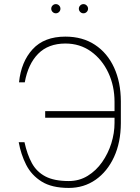

<svg xmlns="http://www.w3.org/2000/svg" viewBox="-20 -918 689 948"><path d="M72.4 -215.9H100.9Q114 -155.5 137.4 -112.6Q160.9 -69.6 204.2 -46.9Q247.5 -24.1 319.6 -24.1Q371.1 -24.1 412.8 -49.7Q454.5 -75.3 484.2 -117.5Q513.8 -159.8 529.7 -210.4Q545.5 -261 545.5 -311.1V-336.6H203.1V-369.3H545.5V-414.8Q545.5 -494 514.7 -559.3Q484 -624.6 429.3 -663.9Q374.6 -703.1 302.6 -703.1Q218 -702.8 168.3 -652.3Q118.6 -601.9 102.3 -511.4H73.9Q84.2 -612.9 141.3 -675.1Q198.5 -737.2 302.6 -737.2Q387.8 -737.2 449 -696.7Q510.3 -656.2 543.3 -584.3Q576.3 -512.4 576.7 -417.6V-309.7Q576.3 -214.8 543.1 -142.9Q509.9 -71 452.1 -30.5Q394.2 9.9 319.6 9.9Q235.8 9.9 185.4 -21.7Q134.9 -53.3 109 -104.8Q83.1 -156.2 72.4 -215.9ZM255.7 -852.3Q246.4 -852.3 239.7 -859Q233 -865.8 233 -875Q233 -884.2 239.7 -891Q246.4 -897.7 255.7 -897.7Q264.9 -897.7 271.7 -891Q278.4 -884.2 278.4 -875Q278.4 -865.8 271.7 -859Q264.9 -852.3 255.7 -852.3ZM392 -852.3Q382.8 -852.3 376.1 -859Q369.3 -865.8 369.3 -875Q369.3 -884.2 376.1 -891Q382.8 -897.7 392 -897.7Q401.3 -897.7 408 -891Q414.8 -884.2 414.8 -875Q414.8 -865.8 408 -859Q401.3 -852.3 392 -852.3Z"/></svg>

Font: Inter UI Thin
Style: Regular
Weight: 100
Designer: Rasmus Andersson
Foundry: rsms
Version: 3.2;8d6f07862